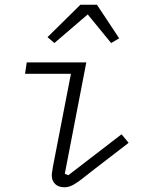

<svg xmlns="http://www.w3.org/2000/svg" viewBox="-20 -780 640 812"><path d="M253 12Q227 12 213 -2Q199 -16 199 -38Q199 -45 200.5 -53.5Q202 -62 204 -76L280 -468H86L93 -516H345L254 -45L269 -39L494 -212L524 -176L376 -62Q350 -42 332.5 -28Q315 -14 301 -5Q287 4 276 8Q265 12 253 12ZM390 -760 484 -618 450 -598 351 -719 210 -598 181 -623 320 -760Z"/></svg>

Font: IBM Plex Mono Light
Style: Italic
Weight: 300
Italic angle: -9°
Monospace: yes
Designer: Mike Abbink, Paul van der Laan, Pieter van Rosmalen
Foundry: Bold Monday
Version: Version 2.3